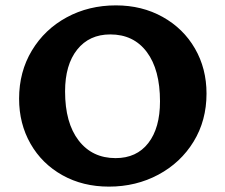

<svg xmlns="http://www.w3.org/2000/svg" viewBox="-20 -686 837 714"><path d="M51 -319Q51 -419 98.5 -498Q146 -577 228 -621.5Q310 -666 411 -666Q508 -666 585 -623Q662 -580 705 -505.5Q748 -431 748 -338Q748 -238 700 -159.5Q652 -81 569 -36.5Q486 8 385 8Q288 8 212 -34.5Q136 -77 93.5 -151.5Q51 -226 51 -319ZM575 -309Q575 -427 526 -492.5Q477 -558 390 -558Q312 -558 267 -501.5Q222 -445 222 -346Q222 -229 272.5 -163.5Q323 -98 410 -98Q488 -98 531.5 -154Q575 -210 575 -309Z"/></svg>

Font: Ysabeau Ultrabold
Style: Regular
Weight: 800
Designer: Christian Thalmann (Catharsis Fonts)
Version: Version 0.003